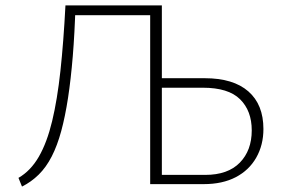

<svg xmlns="http://www.w3.org/2000/svg" viewBox="-20 -678 1045 707"><path d="M533 0V-658H576V-34H736Q819 -34 863 -79Q907 -124 907 -198Q907 -270 864 -312.5Q821 -355 727 -355H561V-390H734Q839 -390 894.5 -341.5Q950 -293 950 -203Q950 -144 923.5 -97.5Q897 -51 848 -25.5Q799 0 730 0ZM61 9 48 -23Q93 -49 123 -101Q153 -153 172 -232Q191 -311 202.5 -417Q214 -523 221 -658H258Q255 -556 248 -471Q241 -386 230.5 -317.5Q220 -249 205.5 -195.5Q191 -142 170.5 -102Q150 -62 122.5 -35Q95 -8 61 9ZM240 -622V-658H563V-622Z"/></svg>

Font: Ysabeau Office ExtraLight
Style: Regular
Weight: 250
Designer: Christian Thalmann (Catharsis Fonts)
Version: Version 2.001;gftools[0.9.30]; featfreeze: tnum,lnum,ss02